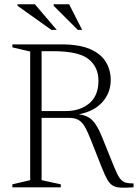

<svg xmlns="http://www.w3.org/2000/svg" viewBox="-20 -878 646 900"><path d="M38 -656V-670H268Q351.5 -670 402.5 -647.8Q453.5 -625.5 476.2 -587.5Q499 -549.5 499 -503Q499 -443.5 460.5 -400Q422 -356.5 349.5 -342Q389.5 -337.5 413 -314Q436.5 -290.5 458 -236.5L515 -95.5Q529 -61 540.2 -44.5Q551.5 -28 566.5 -23Q581.5 -18 606 -18V0Q569 2.5 546 1.5Q523 0.5 508.5 -8.2Q494 -17 483 -36.2Q472 -55.5 458.5 -89.5L406 -222Q390.5 -262 377.2 -284.5Q364 -307 347 -316.2Q330 -325.5 303 -325.5H175V-33.5L265 -14V0H38V-14L121.5 -33.5V-636.5ZM289.5 -357.5Q355.5 -357.5 398.5 -393.5Q441.5 -429.5 441.5 -499.5Q441.5 -564 395 -601Q348.5 -638 230.5 -638H175V-357.5ZM246 -738H220.5L62 -851V-858H143.5ZM365 -738H344.5L231.5 -851V-858H304Z"/></svg>

Font: Newsreader Text Light
Style: Regular
Weight: 300
Designer: Hugues Gentile
Foundry: Production Type
Version: Version 1.001